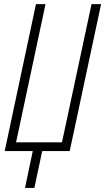

<svg xmlns="http://www.w3.org/2000/svg" viewBox="-20 -734 511 933"><path d="M101.6 179.2 139.2 0H2.9L154.8 -713.9H201.2L58.1 -42.5H281.2L424.8 -713.9H471.2L318.8 0H185.1L147 179.2Z"/></svg>

Font: Open Sans Condensed Light
Style: Italic
Weight: 300
Width: 3
Italic angle: -12°
Designer: Monotype Design Team
Foundry: Monotype Imaging Inc.
Version: Version 3.000; ttfautohint (v1.8.4)